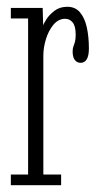

<svg xmlns="http://www.w3.org/2000/svg" viewBox="-20 -547 299 567"><path d="M12 0V-31.5H63V-492.5H12V-523.5H106L107.5 -471.5Q108.5 -476.5 117 -490Q125.5 -503.5 141 -515.2Q156.5 -527 179 -527Q202 -527 216 -510.8Q230 -494.5 236.2 -466.8Q242.5 -439 242.5 -403.5Q242.5 -382.5 236.2 -372Q230 -361.5 218 -361.5Q207.5 -361.5 201 -369.8Q194.5 -378 194.5 -395Q194.5 -404.5 197 -410.5Q199.5 -416.5 201.5 -424.2Q203.5 -432 203.5 -445Q203.5 -469.5 194.8 -480.5Q186 -491.5 172.5 -491.5Q152.5 -491.5 138 -474.2Q123.5 -457 115.8 -431.8Q108 -406.5 108 -383V-31.5H160.5V0Z"/></svg>

Font: Imbue Thin 10pt ExtraLight
Style: Regular
Weight: 250
Version: Version 1.102